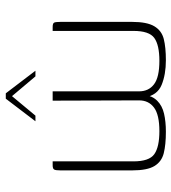

<svg xmlns="http://www.w3.org/2000/svg" viewBox="16 -622 607 680"><g transform="rotate(-90 320.0 -281.5)"><path d="M194 2Q148 2 118 -5.5Q88 -13 72.5 -38.5Q57 -64 57 -118V-371Q57 -388 60 -393.5Q63 -399 75 -399H89V-113Q89 -57 114.5 -39Q140 -21 196 -21Q254 -21 279.5 -40Q305 -59 305 -93L304 -399H337V-93Q337 -59 362 -40Q387 -21 445 -21Q501 -21 526 -39Q551 -57 551 -113V-399H565Q578 -399 580.5 -393.5Q583 -388 583 -371V-118Q583 -65 567.5 -39Q552 -13 522.5 -5.5Q493 2 447 2Q397 2 360 -13Q323 -28 315 -74L325 -75Q321 -46 303.5 -28.5Q286 -11 258 -4.5Q230 2 194 2ZM231 -460 311 -565H330L410 -460H390L320 -543L251 -460Z"/></g></svg>

Font: Genos Thin ExtraLight
Style: Regular
Weight: 250
Version: Version 1.010